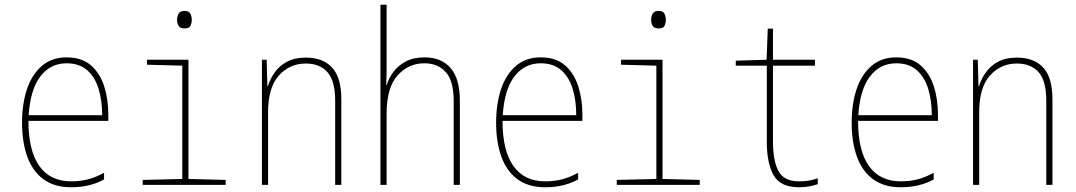

<svg xmlns="http://www.w3.org/2000/svg" viewBox="-20 -780 4540 810"><path d="M280 10Q209 10 163 -24Q117 -58 95 -119.5Q73 -181 73 -262Q73 -341 93.5 -403Q114 -465 156 -501.5Q198 -538 261 -538Q325 -538 363.5 -504.5Q402 -471 419.5 -416Q437 -361 437 -296V-270H100Q100 -144 146 -79.5Q192 -15 280 -15Q319 -15 351.5 -23.5Q384 -32 419 -51V-23Q390 -7 355.5 1.5Q321 10 280 10ZM411 -294Q411 -357 395.5 -406.5Q380 -456 347 -484.5Q314 -513 261 -513Q193 -513 150.5 -458Q108 -403 101 -294Z M759 -660Q740 -660 733.5 -671Q727 -682 727 -697Q727 -711 733.5 -722.5Q740 -734 759 -734Q777 -734 783 -722.5Q789 -711 789 -697Q789 -684 784 -672Q779 -660 759 -660ZM582 0V-21L749 -25V-503L600 -507V-528H775V-25L932 -21V0Z M1085 0V-528H1105L1108 -416H1110Q1119 -446 1138.5 -474Q1158 -502 1190.5 -519.5Q1223 -537 1270 -537Q1342 -537 1381 -495Q1420 -453 1420 -361V0H1394V-355Q1394 -439 1361.5 -475.5Q1329 -512 1270 -512Q1202 -512 1156.5 -461.5Q1111 -411 1111 -307V0Z M1585 0V-760H1611V-494Q1611 -472 1610.5 -456Q1610 -440 1609 -421H1611Q1620 -450 1639.5 -476.5Q1659 -503 1691.5 -520.5Q1724 -538 1771 -538Q1842 -538 1881 -493Q1920 -448 1920 -356V0H1894V-353Q1894 -439 1860.5 -476Q1827 -513 1770 -513Q1703 -513 1657 -461.5Q1611 -410 1611 -300V0Z M2280 10Q2209 10 2163 -24Q2117 -58 2095 -119.5Q2073 -181 2073 -262Q2073 -341 2093.5 -403Q2114 -465 2156 -501.5Q2198 -538 2261 -538Q2325 -538 2363.5 -504.5Q2402 -471 2419.5 -416Q2437 -361 2437 -296V-270H2100Q2100 -144 2146 -79.5Q2192 -15 2280 -15Q2319 -15 2351.5 -23.5Q2384 -32 2419 -51V-23Q2390 -7 2355.5 1.5Q2321 10 2280 10ZM2411 -294Q2411 -357 2395.5 -406.5Q2380 -456 2347 -484.5Q2314 -513 2261 -513Q2193 -513 2150.5 -458Q2108 -403 2101 -294Z M2759 -660Q2740 -660 2733.5 -671Q2727 -682 2727 -697Q2727 -711 2733.5 -722.5Q2740 -734 2759 -734Q2777 -734 2783 -722.5Q2789 -711 2789 -697Q2789 -684 2784 -672Q2779 -660 2759 -660ZM2582 0V-21L2749 -25V-503L2600 -507V-528H2775V-25L2932 -21V0Z M3351 10Q3272 10 3243.5 -41Q3215 -92 3215 -180V-503H3084V-524L3214 -528L3219 -659H3241V-528H3418V-503H3241V-183Q3241 -102 3264 -58.5Q3287 -15 3351 -15Q3376 -15 3395 -18.5Q3414 -22 3430 -28V-3Q3414 2 3395.5 6Q3377 10 3351 10Z M3780 10Q3709 10 3663 -24Q3617 -58 3595 -119.5Q3573 -181 3573 -262Q3573 -341 3593.5 -403Q3614 -465 3656 -501.5Q3698 -538 3761 -538Q3825 -538 3863.5 -504.5Q3902 -471 3919.5 -416Q3937 -361 3937 -296V-270H3600Q3600 -144 3646 -79.5Q3692 -15 3780 -15Q3819 -15 3851.5 -23.5Q3884 -32 3919 -51V-23Q3890 -7 3855.5 1.5Q3821 10 3780 10ZM3911 -294Q3911 -357 3895.5 -406.5Q3880 -456 3847 -484.5Q3814 -513 3761 -513Q3693 -513 3650.5 -458Q3608 -403 3601 -294Z M4085 0V-528H4105L4108 -416H4110Q4119 -446 4138.5 -474Q4158 -502 4190.5 -519.5Q4223 -537 4270 -537Q4342 -537 4381 -495Q4420 -453 4420 -361V0H4394V-355Q4394 -439 4361.5 -475.5Q4329 -512 4270 -512Q4202 -512 4156.5 -461.5Q4111 -411 4111 -307V0Z"/></svg>

Font: Noto Sans Mono ExtraCondensed Thin
Style: Regular
Weight: 100
Width: 2
Designer: Monotype Design Team
Foundry: Monotype Imaging Inc.
Version: Version 2.014; ttfautohint (v1.8.4.7-5d5b)